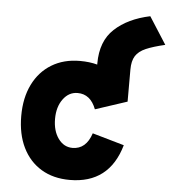

<svg xmlns="http://www.w3.org/2000/svg" viewBox="-54 -799 772 860"><g transform="rotate(5 332.5 -369.0)"><path d="M291 12Q217 12 163 -20.5Q109 -53 79.5 -113Q50 -173 50 -255Q50 -336.5 79.8 -396.8Q109.5 -457 163.8 -490Q218 -523 291 -523Q334.5 -523 369 -513.5V-518.5Q369 -619 428.2 -674Q487.5 -729 587 -750L665 -628Q611.5 -615.5 579.5 -601.8Q547.5 -588 533.2 -565.5Q519 -543 519 -504V-360L376 -313Q351 -379 293 -379Q253.5 -379 227.8 -344Q202 -309 202 -255Q202 -201 227 -166.5Q252 -132 291 -132Q352 -132 376 -205L519 -164Q468.5 12 291 12Z"/></g></svg>

Font: Overpass Black
Style: Regular
Weight: 900
Designer: Delve Withrington, Dave Bailey, Thomas Jockin
Foundry: Delve Fonts LLC
Version: Version 4.000; ttfautohint (v1.8.3)